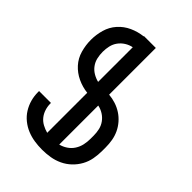

<svg xmlns="http://www.w3.org/2000/svg" viewBox="-218 -831 936 936"><g transform="rotate(45 250.0 -363.5)"><path d="M249 8Q222 8 196 4Q170 0 145.5 -10Q121 -20 100 -37Q79 -54 65 -76.5Q51 -99 44 -124.5Q37 -150 37 -177V-184H119V-179Q119 -160 125 -141Q131 -122 143 -107Q155 -92 172.5 -82.5Q190 -73 209 -68V-344Q173 -348 140 -363.5Q107 -379 83 -405.5Q59 -432 49 -467.5Q39 -503 39 -539Q39 -575 49 -610Q59 -645 83 -672Q107 -699 140 -714Q173 -729 209 -733V-735H291V-413Q315 -411 338 -403.5Q361 -396 381 -383Q401 -370 417 -351.5Q433 -333 443 -311.5Q453 -290 457 -266.5Q461 -243 461 -219V-196Q461 -168 456 -140.5Q451 -113 437.5 -88.5Q424 -64 403.5 -44.5Q383 -25 357.5 -13Q332 -1 304.5 3.5Q277 8 249 8ZM209 -419V-658Q189 -654 171.5 -643Q154 -632 142 -615.5Q130 -599 125.5 -579Q121 -559 121 -539Q121 -518 125.5 -498Q130 -478 142 -461.5Q154 -445 171.5 -434.5Q189 -424 209 -419ZM291 -69Q311 -74 329 -86Q347 -98 358.5 -116Q370 -134 374.5 -154.5Q379 -175 379 -196V-219Q379 -239 374.5 -259Q370 -279 358 -295.5Q346 -312 328.5 -323Q311 -334 291 -338Z"/></g></svg>

Font: Iosevka Fixed Medium
Style: Regular
Weight: 500
Monospace: yes
Designer: Belleve Invis
Foundry: Belleve Invis
Version: Version 32.3.0